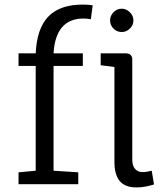

<svg xmlns="http://www.w3.org/2000/svg" viewBox="-20 -805 735 839"><path d="M61 0V-52L136 -59V-517H61V-572H136Q141 -681 191.5 -733Q242 -785 342 -785Q364 -785 385 -782L377 -721Q361 -724 345 -724Q223 -724 214 -572H342V-517H214V-59L322 -52V0ZM576 14Q527 14 503.5 -13.5Q480 -41 480 -99V-512L420 -520V-572H528Q560 -572 558 -541V-108Q558 -80 570.5 -66.5Q583 -53 602 -53Q616 -53 626.5 -55.5Q637 -58 643 -59L653 1Q637 6 618 10Q599 14 576 14ZM512 -665Q491 -665 476 -680Q461 -695 461 -716Q461 -736 476 -751.5Q491 -767 512 -767Q532 -767 547.5 -751.5Q563 -736 563 -716Q563 -695 547.5 -680Q532 -665 512 -665Z"/></svg>

Font: Fauna One
Style: Regular
Weight: 400
Designer: Eduardo Rodriguez Tunni
Foundry: Eduardo Rodriguez Tunni
Version: Version 2.001; ttfautohint (v1.8.4.7-5d5b);gftools[0.9.23]